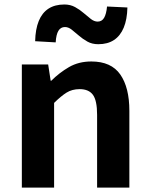

<svg xmlns="http://www.w3.org/2000/svg" viewBox="-20 -853 681 873"><path d="M79.3 0V-559.8H199L210.4 -485.9H213.2Q249.5 -522.2 293.7 -547.9Q337.9 -573.5 395.2 -573.5Q485.6 -573.5 526.9 -514.3Q568.2 -455 568.2 -349.1V0H421.5V-330.9Q421.5 -396 402.5 -421.9Q383.5 -447.7 342.1 -447.7Q307.9 -447.7 282.6 -431.9Q257.3 -416 226 -385.1V0ZM426.8 -652Q398.7 -652 377.4 -663.9Q356.2 -675.7 338.7 -691Q321.2 -706.4 306 -718.2Q290.7 -730.1 275.3 -730.1Q256 -730.1 245.6 -713Q235.2 -695.9 233.2 -660.3L139.8 -665.6Q141 -720.2 156.2 -757.5Q171.3 -794.7 200.5 -813.7Q229.8 -832.6 272.6 -832.6Q299.9 -832.6 321.4 -820.8Q342.9 -809 360.4 -793.7Q377.9 -778.4 393.3 -766.6Q408.7 -754.8 424.1 -754.8Q443.2 -754.8 453.3 -771.9Q463.4 -788.9 466.7 -823.4L559.3 -819Q558.1 -764.6 542.6 -727.4Q527.1 -690.1 498.3 -671.1Q469.6 -652 426.8 -652Z"/></svg>

Font: Noto Sans JP
Style: Regular
Weight: 100
Designer: Ryoko NISHIZUKA 西塚涼子 (kana, bopomofo & ideographs); Paul D. Hunt (Latin, Greek & Cyrillic); Sandoll Communications 산돌커뮤니
Foundry: Adobe
Version: Version 2.004;hotconv 1.0.118;makeotfexe 2.5.65603